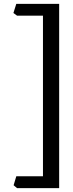

<svg xmlns="http://www.w3.org/2000/svg" viewBox="-20 -801 372 984"><path d="M283.2 163.1H67.4L49.8 148.4L63.5 102.5H200.2V-720.7H67.4L48.8 -734.4L63.5 -781.2H283.2Z"/></svg>

Font: Almanac
Style: Regular
Weight: 400
Designer: Eden's Almanac
Version: Version 3.501;March 28, 2021;FontCreator 13.0.0.2683 64-bit